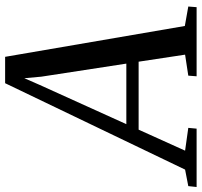

<svg xmlns="http://www.w3.org/2000/svg" viewBox="-105 -749 788 750"><g transform="rotate(-90 289.0 -374.0)"><path d="M-66.5 0 -63 -32.5 1.5 -45 339 -748H442L562.5 -46L638.5 -32.5L636 0H366L368.5 -32.5L450.5 -45L423 -226.5H157.5L75.5 -45L164.5 -32.5L161.5 0ZM179 -274.5H415.5L364.5 -606.5L358.5 -673L332.5 -613.5Z"/></g></svg>

Font: Merriweather 60pt
Style: Italic
Weight: 400
Italic angle: -7.8°
Version: Version 2.101